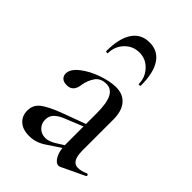

<svg xmlns="http://www.w3.org/2000/svg" viewBox="-191 -712 805 805"><g transform="rotate(45 211.0 -310.0)"><path d="M307 8Q291 8 278 -15.5Q265 -39 265 -79V-262Q265 -322 250.5 -349.5Q236 -377 207 -377Q173 -377 157 -354Q141 -331 136 -301Q131 -255 93 -255Q74 -255 64.5 -264Q55 -273 55 -287Q55 -313 87 -338.5Q119 -364 164.5 -380Q210 -396 245 -396Q287 -396 310 -369Q333 -342 333 -292V-108Q333 -43 371 -43Q390 -43 415 -54H416Q420 -54 421.5 -49.5Q423 -45 419 -43L316 6Q312 8 307 8ZM51 -63Q51 -97 77 -117Q103 -137 161 -159L275 -201L278 -188L187 -151Q161 -141 146 -126.5Q131 -112 131 -90Q131 -66 146.5 -50.5Q162 -35 186 -35Q205 -35 229 -49L288 -86L290 -72L217 -24Q194 -7 174 0Q154 7 132 7Q93 7 72 -12.5Q51 -32 51 -63ZM109 -474Q109 -549 135.5 -588.5Q162 -628 212 -628Q262 -628 288 -588.5Q314 -549 314 -474Q314 -471 308.5 -470.5Q303 -470 303 -472Q303 -511 276.5 -539.5Q250 -568 212 -568Q173 -568 146.5 -540Q120 -512 120 -472Q120 -470 114.5 -470.5Q109 -471 109 -474Z"/></g></svg>

Font: Cormorant Garamond Medium
Style: Regular
Weight: 500
Designer: Christian Thalmann (Catharsis Fonts)
Foundry: Catharsis Fonts
Version: Version 4.000